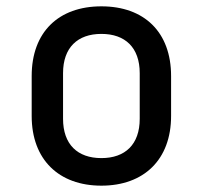

<svg xmlns="http://www.w3.org/2000/svg" viewBox="-20 -578 640 606"><path d="M300 8C434 8 520 -74 520 -212V-338C520 -477 435 -558 300 -558C165 -558 80 -477 80 -338V-212C80 -74 166 8 300 8ZM300 -79C225 -79 179 -122 179 -203V-347C179 -428 225 -471 300 -471C375 -471 421 -428 421 -347V-203C421 -122 375 -79 300 -79Z"/></svg>

Font: JetBrains Mono Medium
Style: Regular
Weight: 436
Monospace: yes
Designer: Philipp Nurullin, Konstantin Bulenkov
Foundry: JetBrains
Version: Version 2.305